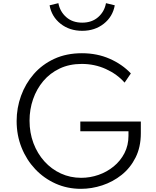

<svg xmlns="http://www.w3.org/2000/svg" viewBox="-20 -1176 986 1212"><path d="M491 16Q558.5 16 625.5 -6Q692.5 -28 747.8 -72Q803 -116 836 -182Q869 -248 869 -335.5V-409H487V-347.5H791V-319Q791 -258.5 765.8 -209.5Q740.5 -160.5 697.8 -125.5Q655 -90.5 601.8 -72Q548.5 -53.5 492.5 -53.5Q423.5 -53.5 364.2 -80.8Q305 -108 260.5 -157.2Q216 -206.5 191.2 -272.2Q166.5 -338 166.5 -414.5Q166.5 -485.5 188.8 -549.8Q211 -614 253.2 -664.2Q295.5 -714.5 356.8 -743.5Q418 -772.5 496 -772.5Q577.5 -772.5 648.5 -740.2Q719.5 -708 766.5 -654.5L806 -712.5Q752 -770 672.5 -805Q593 -840 497 -840Q399.5 -840 323 -804.8Q246.5 -769.5 193.5 -708.8Q140.5 -648 112.8 -571.2Q85 -494.5 85 -412Q85 -322.5 116 -244.8Q147 -167 202.2 -108.5Q257.5 -50 331.2 -17Q405 16 491 16ZM499 -981.5Q578.5 -981.5 635 -1026Q691.5 -1070.5 704.5 -1142.5L649 -1156Q639.5 -1103 599.8 -1068Q560 -1033 499 -1033Q437.5 -1033 398 -1068Q358.5 -1103 348.5 -1156L293 -1142.5Q306 -1070.5 362.5 -1026Q419 -981.5 499 -981.5Z"/></svg>

Font: Spartan
Style: Regular
Weight: 400
Designer: Matt Bailey, Mirko Velimirovic
Foundry: Matt Bailey
Version: Version 1.003; ttfautohint (v1.8.3)